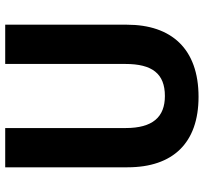

<svg xmlns="http://www.w3.org/2000/svg" viewBox="-42 -712 764 719"><g transform="rotate(-90 339.5 -352.0)"><path d="M607 -258V-714H460V-264C460 -164 424 -116 340 -116C261 -116 220 -162 220 -263V-714H73V-256C73 -85 165 10 337 10C517 10 607 -92 607 -258Z"/></g></svg>

Font: Noto Sans Georgian SemiCondensed Bold
Style: Regular
Weight: 700
Width: 4
Designer: Monotype Design Team, Akaki Razmadze
Foundry: Google LLC
Version: Version 2.005